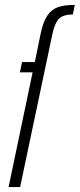

<svg xmlns="http://www.w3.org/2000/svg" viewBox="-20 -763 325 783"><path d="M113 -468H61L70 -510H122L145 -622Q155 -672 172 -698Q189 -724 215.5 -733.5Q242 -743 285 -743L277 -704Q238 -704 220.5 -686.5Q203 -669 193 -621L62 0H15Z"/></svg>

Font: Saira Ultra Condensed Light
Style: Italic
Weight: 300
Width: 1
Italic angle: -12°
Designer: Hector Gatti with collaboration of the Omnibus-Type team
Foundry: Omnibus-Type
Version: Version 1.001; ttfautohint (v1.8)